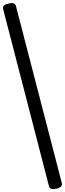

<svg xmlns="http://www.w3.org/2000/svg" viewBox="-21 -1180 432 1277"><path d="M354 75Q333 80 321 76Q309 72 305 59L0 -1119Q-4 -1133 5 -1142.5Q14 -1152 36 -1156Q56 -1162 68.5 -1158Q81 -1154 85 -1140L390 37Q394 51 385 60.5Q376 70 354 75Z"/></svg>

Font: Playwrite PT
Style: Regular
Weight: 400
Designer: Veronika Burian, José Scaglione
Foundry: TypeTogether
Version: Version 1.002